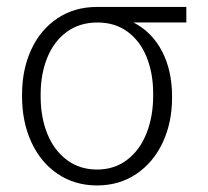

<svg xmlns="http://www.w3.org/2000/svg" viewBox="-20 -535 613 565"><path d="M265.6 -514.6H528.3V-468.8H373Q427.7 -440.4 457 -383.8Q486.3 -327.1 486.3 -252V-247.1Q486.3 -174.8 459 -116Q431.6 -57.1 381.3 -23.2Q331.1 10.7 265.6 10.7Q200.2 10.7 149.9 -23.2Q99.6 -57.1 72.3 -116.7Q44.9 -176.3 44.9 -251V-256.8Q44.9 -330.6 72 -389.2Q99.1 -447.8 149.2 -481.2Q199.2 -514.6 265.6 -514.6ZM265.6 -36.1Q316.4 -36.1 353.8 -64.5Q391.1 -92.8 410.9 -142.1Q430.7 -191.4 430.7 -253.9V-259.8Q430.7 -319.3 411.6 -366.7Q392.6 -414.1 355.7 -441.4Q318.8 -468.8 266.6 -468.8Q214.4 -468.8 176.5 -441.2Q138.7 -413.6 119.1 -365.2Q99.6 -316.9 99.6 -256.8V-251Q99.6 -189.5 119.6 -140.6Q139.6 -91.8 177.2 -64Q214.8 -36.1 265.6 -36.1Z"/></svg>

Font: Pretendard ExtraLight
Style: Regular
Weight: 200
Designer: Base glyphs from Inter by Rasmus Andersson; Hangeul glyphs from Noto Sans CJK(Source Han Sans) by Jang Soo-young and Kan
Foundry: Kil Hyung-jin
Version: Version 1.309